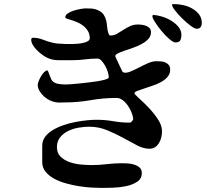

<svg xmlns="http://www.w3.org/2000/svg" viewBox="-20 -854 1040 941"><path d="M944 -713Q934 -713 914 -728Q894 -743 873.5 -763Q853 -783 838 -802.5Q823 -822 823 -831Q823 -833 827 -833.5Q831 -834 833 -834Q854 -834 877.5 -829Q901 -824 921.5 -812.5Q942 -801 955.5 -783.5Q969 -766 969 -741Q969 -729 963 -721Q957 -713 944 -713ZM622 -255 631 -265 633 -270Q632 -284 625 -302Q618 -320 607 -336Q596 -352 581.5 -363Q567 -374 551 -374Q487 -374 424 -363Q361 -352 297 -352Q286 -352 275 -351.5Q264 -351 253 -353Q239 -355 223.5 -362.5Q208 -370 195 -382Q182 -394 173.5 -408.5Q165 -423 165 -438Q165 -444 169.5 -456Q174 -468 181 -480Q188 -492 196.5 -500.5Q205 -509 212 -509Q214 -509 216.5 -502.5Q219 -496 222.5 -487Q226 -478 229.5 -469.5Q233 -461 236 -458Q247 -446 265.5 -443Q284 -440 300 -440Q307 -440 325 -441Q343 -442 365 -444.5Q387 -447 411 -449.5Q435 -452 456 -455.5Q477 -459 492 -463Q507 -467 511 -471Q513 -473 513 -477Q513 -486 508.5 -501Q504 -516 496 -530.5Q488 -545 478 -556Q468 -567 458 -567Q427 -567 397 -563Q367 -559 336 -559H266Q235 -559 209 -572Q199 -577 186 -586.5Q173 -596 161 -608Q149 -620 141 -633.5Q133 -647 133 -659Q133 -669 142 -669Q167 -669 192 -659Q217 -649 241 -644Q248 -642 264 -640.5Q280 -639 299.5 -638.5Q319 -638 340.5 -638.5Q362 -639 379.5 -642Q397 -645 408.5 -651Q420 -657 420 -667Q420 -687 410.5 -702.5Q401 -718 386.5 -729Q372 -740 354 -747Q336 -754 319 -759Q315 -760 307.5 -762.5Q300 -765 300 -770Q300 -780 312.5 -788.5Q325 -797 341.5 -802Q358 -807 375 -810Q392 -813 400 -813Q415 -813 429.5 -812Q444 -811 458 -805Q479 -796 487.5 -783Q496 -770 500 -755Q504 -740 505 -723Q506 -706 512 -689Q514 -685 515.5 -682.5Q517 -680 522 -680Q539 -680 553.5 -688.5Q568 -697 583.5 -707Q599 -717 616.5 -725.5Q634 -734 657 -734Q666 -734 676.5 -732.5Q687 -731 697 -727Q707 -723 713.5 -715.5Q720 -708 720 -697Q720 -677 707 -663Q694 -649 674.5 -638.5Q655 -628 632.5 -620Q610 -612 590.5 -605.5Q571 -599 558 -592.5Q545 -586 545 -579Q545 -577 550 -566.5Q555 -556 561 -543Q567 -530 572.5 -518.5Q578 -507 580 -503L585 -499Q599 -495 618.5 -503Q638 -511 660 -522.5Q682 -534 704.5 -544Q727 -554 747 -554Q758 -554 770 -553Q782 -552 791.5 -547.5Q801 -543 807.5 -535Q814 -527 814 -512Q814 -492 801 -477Q788 -462 768.5 -451.5Q749 -441 726.5 -433.5Q704 -426 684.5 -419.5Q665 -413 652 -408Q639 -403 639 -397Q639 -392 660 -373.5Q681 -355 706.5 -328.5Q732 -302 753 -271Q774 -240 774 -210Q774 -196 770.5 -181Q767 -166 759.5 -153.5Q752 -141 740.5 -133Q729 -125 712 -125Q683 -125 651 -142Q619 -159 582.5 -179Q546 -199 504.5 -216Q463 -233 417 -233Q394 -233 366.5 -228.5Q339 -224 315 -212.5Q291 -201 275 -181.5Q259 -162 259 -133Q259 -103 277.5 -85.5Q296 -68 322.5 -59Q349 -50 378 -47.5Q407 -45 429 -45Q467 -45 503.5 -49.5Q540 -54 578 -54Q590 -54 606.5 -53Q623 -52 638.5 -47Q654 -42 664.5 -32.5Q675 -23 675 -6Q675 22 652 37Q629 52 597.5 58.5Q566 65 533 66Q500 67 481 67Q461 67 431.5 65.5Q402 64 369.5 59Q337 54 304.5 45Q272 36 246 22Q220 8 203.5 -12Q187 -32 187 -60V-140Q187 -165 201.5 -184Q216 -203 239.5 -217Q263 -231 292.5 -241Q322 -251 351.5 -256.5Q381 -262 407.5 -264.5Q434 -267 453 -267Q495 -267 535 -260Q575 -253 617 -253ZM731 -781Q749 -780 773 -773Q797 -766 818.5 -753Q840 -740 854.5 -722.5Q869 -705 869 -683Q869 -667 863.5 -656.5Q858 -646 840 -646Q829 -646 809 -663.5Q789 -681 770.5 -703.5Q752 -726 738.5 -747.5Q725 -769 727 -777Z"/></svg>

Font: SoukouMincho
Style: Regular
Weight: 400
Designer: Dr. Ken Lunde (project architect, glyph set definition & overall production); Masataka HATTORI  (production & ideograph 
Foundry: Adobe Systems Incorporated
Version: Version 1.00